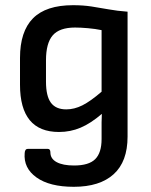

<svg xmlns="http://www.w3.org/2000/svg" viewBox="-20 -522 581 739"><path d="M264 197Q171 197 120.5 161Q70 125 75 67Q76 51 87 51H164Q174 51 174 65Q174 89 198 102Q222 115 265 115Q322 115 346.5 90.5Q371 66 371 13V-18Q371 -34 371 -50.5Q371 -67 372 -83H371Q329 -47 290 -30.5Q251 -14 207 -14Q57 -14 57 -196V-299Q57 -401 107 -451.5Q157 -502 261 -502Q300 -502 332.5 -497Q365 -492 398 -486Q431 -480 471 -477V4Q471 100 417.5 148.5Q364 197 264 197ZM235 -101Q266 -101 297 -116.5Q328 -132 371 -169V-406Q347 -411 318.5 -413.5Q290 -416 269 -416Q209 -416 183 -386Q157 -356 157 -290V-208Q157 -152 176 -126.5Q195 -101 235 -101Z"/></svg>

Font: Sofia Sans SemiBold
Style: Regular
Weight: 600
Designer: Botio Nikoltchev, Ani Petrova
Foundry: lettersoup
Version: Version 4.101; ttfautohint (v1.8.4.7-5d5b)